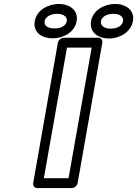

<svg xmlns="http://www.w3.org/2000/svg" viewBox="-20 -927 694 972"><path d="M327 -25H202L319 -686H444ZM344 25C355 25 370 15 373 0L498 -711C500 -722 493 -736 478 -736H303C292 -736 276 -726 273 -711L148 0C146 11 153 25 168 25ZM256 -783C216 -783 203 -801 206 -820C209 -838 230 -857 269 -857C307 -857 321 -838 318 -820C315 -801 295 -783 256 -783ZM247 -733C300 -733 358 -763 368 -820C378 -876 331 -907 278 -907C225 -907 166 -877 156 -820C146 -762 193 -733 247 -733ZM541 -782C502 -782 488 -801 491 -820C494 -838 515 -857 554 -857C592 -857 606 -838 603 -820C600 -801 579 -782 541 -782ZM532 -732C585 -732 643 -764 653 -820C663 -876 616 -907 563 -907C510 -907 451 -877 441 -820C431 -763 478 -732 532 -732Z"/></svg>

Font: Asimov
Style: XWidOuIt
Weight: 500
Designer: Google
Version: Version 2.000980; 2014